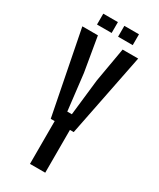

<svg xmlns="http://www.w3.org/2000/svg" viewBox="-229 -988 873 1057"><g transform="rotate(30 207.5 -459.0)"><path d="M159 0V-272H134L30 -800H129L166 -582L193 -352H222L248 -582L286 -800H385L280 -272H256V0ZM229 -849V-918H322V-849ZM95 -849V-918H188V-849Z"/></g></svg>

Font: Big Shoulders Text SemiBold
Style: Regular
Weight: 600
Designer: Patric King
Foundry: XO Type Co
Version: Version 1.000; ttfautohint (v1.8.2)